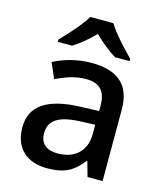

<svg xmlns="http://www.w3.org/2000/svg" viewBox="-115 -852 805 947"><g transform="rotate(15 287.5 -378.0)"><path d="M346 -766H228C202 -721 142 -656 105 -618V-606H178C213 -628 251 -659 286 -695C322 -659 362 -627 397 -606H471V-618C434 -655 372 -721 346 -766ZM293 -549C220 -549 152 -529 101 -502L135 -424C182 -446 232 -465 287 -465C352 -465 390 -436 390 -358V-329L297 -326C126 -320 45 -264 45 -154C45 -42 117 10 214 10C304 10 347 -16 394 -75H398L419 0H496V-365C496 -491 428 -549 293 -549ZM317 -256 389 -259V-212C389 -119 327 -74 246 -74C193 -74 156 -97 156 -153C156 -215 196 -252 317 -256Z"/></g></svg>

Font: Noto Sans Lisu Medium
Style: Regular
Weight: 500
Designer: Monotype Design Team. David Williams.
Foundry: Monotype Imaging Inc.
Version: Version 2.102